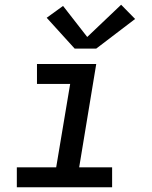

<svg xmlns="http://www.w3.org/2000/svg" viewBox="-20 -790 640 810"><path d="M51 0V-84H217L276 -436H136V-520H386L314 -84H453V0ZM295 -585 177 -715 246 -765 348 -634 491 -770 550 -710 386 -585Z"/></svg>

Font: Iosevka SS04 Md Ex Obl
Style: Regular
Weight: 500
Width: 7
Italic angle: -9°
Monospace: yes
Designer: Belleve Invis
Foundry: Belleve Invis
Version: Version 19.0.0; ttfautohint (v1.8.4)